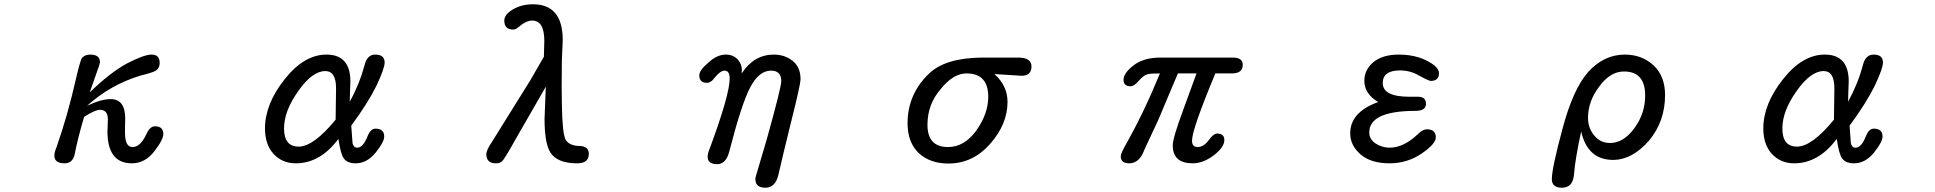

<svg xmlns="http://www.w3.org/2000/svg" viewBox="-20 -742 9040 897"><path d="M234 -15Q234 -31 244 -54Q297 -206 333 -366Q354 -458 363 -471Q376 -487 402 -487Q447 -487 447 -451L443 -435L399 -310Q492 -401 572 -445Q653 -487 688 -487Q726 -487 726 -448Q726 -424 708 -412Q697 -404 637 -389Q497 -347 387 -248Q453 -279 497 -279Q565 -279 565 -188L564 -149V-121Q564 -55 599 -55Q637 -55 665 -118Q681 -152 704 -152Q743 -152 743 -116Q743 -89 700 -34Q657 21 596 21Q482 21 482 -128L484 -184Q484 -229 447 -229Q424 -229 373 -196Q344 -99 329 -22Q320 21 282 21Q234 21 234 -15Z M1257 -24Q1218 -68 1218 -142Q1218 -256 1310 -372Q1401 -487 1505 -487Q1617 -487 1617 -361L1615 -307L1614 -267Q1659 -348 1683 -437Q1695 -487 1733 -487Q1777 -487 1777 -450Q1777 -423 1739 -342Q1698 -259 1621 -155L1627 -73Q1632 -52 1649 -52Q1676 -52 1697 -105Q1711 -141 1734 -141Q1775 -141 1775 -104Q1775 -79 1735 -29Q1694 21 1642 21Q1603 21 1587 -1Q1572 -19 1561 -93Q1476 21 1362 21Q1298 21 1257 -24ZM1375 -57Q1445 -57 1548 -183L1550 -329Q1550 -410 1500 -410Q1439 -410 1373 -316Q1307 -223 1307 -142Q1307 -57 1375 -57Z M2252 -22Q2252 -40 2277 -77L2457 -366L2521 -477L2523 -551Q2523 -646 2466 -646Q2438 -646 2399 -613Q2390 -604 2377 -604Q2336 -604 2336 -646Q2336 -674 2376 -698Q2417 -722 2470 -722Q2609 -722 2609 -555L2605 -461L2604 -339L2605 -256Q2607 -117 2623 -88Q2642 -60 2690 -60Q2731 -58 2731 -23Q2731 21 2676 21Q2596 21 2561 -17Q2524 -54 2524 -187L2530 -337L2389 -92Q2337 2 2325 12Q2315 21 2297 21Q2252 21 2252 -22Z M3509 95Q3509 86 3517 62L3563 -94Q3630 -334 3630 -363Q3630 -412 3582 -412Q3526 -412 3485 -334Q3445 -259 3387 -34Q3372 25 3330 25Q3286 25 3286 -11Q3286 -24 3295 -46Q3389 -300 3389 -375Q3389 -412 3365 -412Q3345 -412 3318 -378Q3301 -355 3283 -355Q3247 -355 3247 -390Q3247 -414 3290 -450Q3330 -487 3371 -487Q3404 -487 3426 -465Q3446 -442 3446 -415L3445 -404V-399Q3503 -487 3595 -487Q3647 -487 3684 -457Q3720 -427 3720 -373Q3720 -347 3679 -185Q3635 -7 3617 73Q3603 135 3556 135Q3509 135 3509 95Z M4271 -28Q4220 -78 4220 -166Q4220 -301 4319 -397Q4395 -471 4565 -473H4736Q4799 -473 4799 -432Q4799 -388 4753 -388L4626 -396Q4687 -341 4687 -266Q4687 -162 4606 -70Q4525 22 4411 22Q4324 22 4271 -28ZM4409 -55Q4485 -55 4541 -132Q4597 -211 4597 -290Q4597 -399 4495 -399Q4433 -399 4374 -325Q4313 -254 4313 -159Q4313 -55 4409 -55Z M5216 -11Q5216 -26 5241 -69Q5326 -220 5399 -399Q5357 -399 5340 -395Q5321 -389 5300 -364Q5278 -339 5263 -339Q5229 -339 5229 -369Q5229 -400 5275 -436Q5321 -472 5397 -473H5740Q5786 -473 5786 -439Q5786 -399 5735 -399H5658Q5549 -138 5549 -85Q5549 -55 5575 -55Q5603 -55 5627 -87Q5649 -118 5666 -118Q5700 -118 5700 -88Q5700 -54 5650 -16Q5601 21 5552 21Q5459 21 5459 -63Q5459 -97 5508 -229L5570 -399H5483L5391 -181L5327 -44Q5304 21 5256 21Q5216 21 5216 -11Z M6336 -21Q6288 -63 6288 -119Q6288 -215 6410 -262L6419 -265Q6354 -304 6354 -364Q6354 -417 6398 -453Q6441 -487 6515 -487Q6615 -487 6682 -436Q6703 -417 6703 -400Q6703 -364 6664 -364Q6655 -364 6611 -388Q6570 -413 6521 -413Q6440 -413 6440 -354Q6440 -290 6565 -290H6605Q6642 -290 6642 -257Q6642 -224 6593 -224Q6377 -224 6377 -123Q6377 -92 6406 -72Q6437 -52 6472 -52Q6538 -52 6605 -116Q6627 -138 6646 -138Q6688 -138 6688 -100Q6688 -70 6621 -24Q6554 21 6472 21Q6384 21 6336 -21Z M7230 95Q7230 44 7280 -141Q7329 -326 7400 -406Q7474 -487 7571 -487Q7650 -487 7705 -437Q7759 -386 7759 -298Q7759 -175 7684 -85Q7605 5 7516 5Q7397 5 7367 -128Q7339 2 7334 69Q7330 135 7277 135Q7230 135 7230 95ZM7429 -108Q7457 -74 7502 -74Q7566 -74 7617 -145Q7666 -213 7666 -296Q7666 -408 7567 -408Q7502 -408 7451 -337Q7399 -269 7399 -191Q7399 -143 7429 -108Z M8257 -24Q8218 -68 8218 -142Q8218 -256 8310 -372Q8401 -487 8505 -487Q8617 -487 8617 -361L8615 -307L8614 -267Q8659 -348 8683 -437Q8695 -487 8733 -487Q8777 -487 8777 -450Q8777 -423 8739 -342Q8698 -259 8621 -155L8627 -73Q8632 -52 8649 -52Q8676 -52 8697 -105Q8711 -141 8734 -141Q8775 -141 8775 -104Q8775 -79 8735 -29Q8694 21 8642 21Q8603 21 8587 -1Q8572 -19 8561 -93Q8476 21 8362 21Q8298 21 8257 -24ZM8375 -57Q8445 -57 8548 -183L8550 -329Q8550 -410 8500 -410Q8439 -410 8373 -316Q8307 -223 8307 -142Q8307 -57 8375 -57Z"/></svg>

Font: 寒蝉全圆体
Style: Regular
Weight: 400
Designer: Warren2060
      Designed by Motoya company      

      [Varela Round]
      Joe Prince(Latin component); Avraham Cornf
Foundry: ChillType
Version: Version 3.200